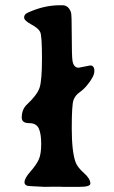

<svg xmlns="http://www.w3.org/2000/svg" viewBox="-20 -726 444 746"><path d="M64.5 -269Q64.5 -301.3 85 -320.3Q124.5 -357.4 133.8 -385.3Q143.1 -413.1 143.1 -500Q143.1 -586.9 136.2 -601.6Q129.4 -616.2 101.6 -631.1Q73.7 -646 73.7 -658Q73.7 -669.9 85.9 -675.8Q149.4 -705.6 212.4 -705.6H222.7Q246.1 -705.6 255.9 -677.7Q258.8 -669.4 258.8 -588.6Q258.8 -507.8 261.7 -489.7Q266.1 -462.9 285.6 -462.9L330.6 -471.7Q346.7 -471.7 346.7 -450Q346.7 -428.2 316.9 -393.1Q304.7 -378.4 288.6 -366.9Q272.5 -355.5 265.6 -337.4Q258.8 -319.3 258.8 -227.8Q258.8 -136.2 273.9 -95.2Q281.2 -75.7 306.2 -53.7Q331.1 -31.7 331.1 -12.7Q331.1 0 288.6 0H225.6L213.4 -0.5H189L152.3 0L97.7 -2.9Q75.2 -2.9 75.2 -18.1Q75.2 -33.2 98.1 -59.3Q121.1 -85.4 130.6 -106.2Q140.1 -127 140.1 -166.7Q140.1 -206.5 130.6 -227.1Q121.1 -247.6 92.8 -247.6Q64.5 -247.6 64.5 -269Z"/></svg>

Font: Averia Serif Libre
Style: Bold
Weight: 700
Version: Version 1.002